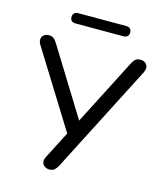

<svg xmlns="http://www.w3.org/2000/svg" viewBox="-127 -965 901 1065"><g transform="rotate(15 323.5 -432.5)"><path d="M258 7Q242 7 230 -1.5Q218 -10 215.5 -24Q213 -38 223 -57L312 -230V-196L31 -648Q21 -665 22.5 -679.5Q24 -694 35.5 -703Q47 -712 64 -712Q82 -712 92 -703.5Q102 -695 112 -679L358 -281H339L543 -679Q550 -693 560 -702.5Q570 -712 589 -712Q606 -712 617 -704Q628 -696 631 -682Q634 -668 624 -648L305 -26Q298 -13 287.5 -3Q277 7 258 7ZM190 -813Q158 -813 158 -842Q158 -856 166 -864Q174 -872 190 -872H463Q495 -872 495 -842Q495 -828 486.5 -820.5Q478 -813 463 -813Z"/></g></svg>

Font: Nunito Medium
Style: Regular
Weight: 500
Designer: Vernon Adams
Foundry: Vernon Adams
Version: Version 3.601